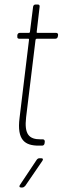

<svg xmlns="http://www.w3.org/2000/svg" viewBox="-20 -647 278 853"><path d="M178 -10 179 -18C179 -24 176 -28 170 -28H160C110 -28 87 -49 96 -126L138 -471C139 -473 141 -475 143 -475H226C232 -475 236 -479 237 -485L238 -491C239 -497 235 -501 229 -501H146C144 -501 142 -503 143 -505L156 -617C157 -623 154 -627 148 -627H138C132 -627 128 -623 127 -617L113 -505C113 -503 111 -501 109 -501H68C62 -501 58 -497 57 -491V-485C56 -479 59 -475 65 -475H106C108 -475 109 -473 109 -471L67 -124C54 -23 92 0 152 0H167C173 0 177 -4 178 -10ZM143 63 69 174C64 181 66 186 74 186H79C84 186 88 183 92 179L168 68C173 61 171 56 163 56H155C150 56 146 59 143 63Z"/></svg>

Font: Barlow Condensed Thin
Style: Italic
Weight: 250
Width: 3
Italic angle: -7°
Designer: Jeremy Tribby
Foundry: Tribby Type
Version: Version 1.422;hotconv 1.0.109;makeotfexe 2.5.65596